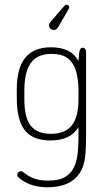

<svg xmlns="http://www.w3.org/2000/svg" viewBox="-20 -584 461 812"><path d="M312 -46V-11Q312 26 309 60Q306 94 294 121Q282 148 256 164Q230 180 183 180Q120 180 80 145Q77 143 74 141.5Q71 140 68 140Q62 140 57.5 144.5Q53 149 53 155Q53 162 59 167Q106 208 181 208Q275 208 315 151Q326 135 332.5 115Q339 95 341.5 65Q344 35 344 -11V-364Q344 -372 340 -377Q336 -382 329 -382Q322 -382 318 -373Q314 -364 312 -326Q281 -384 196 -384Q123 -384 87 -340Q51 -296 51 -206V-170Q51 -76 85 -33Q119 10 194 10Q278 10 312 -46ZM312 -209V-165Q312 -89 283.5 -53.5Q255 -18 195 -18Q137 -18 110 -52.5Q83 -87 83 -163V-201Q83 -281 111 -318.5Q139 -356 197 -356Q245 -356 269 -335.5Q293 -315 302 -282Q311 -249 312 -209ZM187 -477Q187 -472 190 -467Q193 -462 198 -459.5Q203 -457 208 -457Q214 -457 218.5 -460.5Q223 -464 227 -471L270 -545Q273 -550 273 -553Q273 -558 269.5 -561Q266 -564 261 -564Q259 -564 256.5 -562.5Q254 -561 251 -558L196 -494Q187 -483 187 -477Z"/></svg>

Font: Beiruti ExtraLight
Style: Regular
Weight: 250
Designer: Arlette Boutros
Foundry: Boutros
Version: Version 1.41